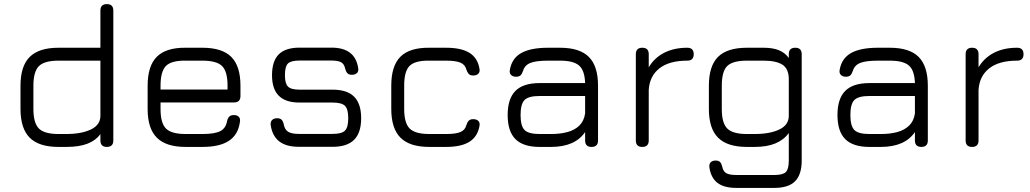

<svg xmlns="http://www.w3.org/2000/svg" viewBox="-20 -717 5029 937"><path d="M265.5 0Q170 0 125 -45Q80 -90 80 -185.5V-298.5Q80 -394.5 125 -439.2Q170 -484 265.5 -484H470V-665.5Q470 -697 501.5 -697Q533 -697 533 -665.5V-31.5Q533 0 501.5 0Q470 0 470 -31.5V-62.5Q448 -32 407.5 -16Q367 0 303.5 0ZM265.5 -63H303.5Q377.5 -63 423.8 -85.2Q470 -107.5 470 -152V-421H265.5Q196.5 -421 169.8 -394.2Q143 -367.5 143 -298.5V-185.5Q143 -116.5 169.8 -89.8Q196.5 -63 265.5 -63Z M763.5 -217V-184.5Q763.5 -116 790.2 -89.5Q817 -63 886 -63H968Q1027.5 -63 1054.8 -77Q1082 -91 1088 -125.5Q1091.5 -140.5 1099 -148Q1106.5 -155.5 1121.5 -155.5Q1137 -155.5 1145.2 -147.2Q1153.5 -139 1151 -123Q1143 -60.5 1097.8 -30.2Q1052.5 0 968 0H886Q790.5 0 745.5 -45Q700.5 -90 700.5 -184.5V-298.5Q700.5 -395.5 745.5 -440.2Q790.5 -485 886 -484H968Q1064 -484 1108.8 -439.2Q1153.5 -394.5 1153.5 -298.5V-248.5Q1153.5 -217 1122 -217ZM886 -421Q817 -422 790.2 -395.5Q763.5 -369 763.5 -298.5V-280H1090.5V-298.5Q1090.5 -368 1064 -394.5Q1037.5 -421 968 -421Z M1439 -0.5Q1377 -0.5 1343 -26.8Q1309 -53 1301 -106.5Q1299 -122.5 1307.8 -131.2Q1316.5 -140 1332 -140Q1347.5 -140 1354.8 -132.2Q1362 -124.5 1365 -109Q1370 -83.5 1387 -73.5Q1404 -63.5 1439 -63.5H1603Q1647.5 -63.5 1663.5 -79.5Q1679.5 -95.5 1679.5 -140Q1679.5 -184.5 1663.5 -200.5Q1647.5 -216.5 1603 -216.5H1441.5Q1374 -216.5 1340.8 -249.5Q1307.5 -282.5 1307.5 -350Q1307.5 -419 1340.5 -451.8Q1373.5 -484.5 1441.5 -484.5H1598Q1713 -484.5 1728 -385Q1731 -369.5 1722.2 -360.8Q1713.5 -352 1697.5 -352Q1682.5 -352 1675.2 -359.8Q1668 -367.5 1664.5 -382Q1660 -404.5 1645 -413Q1630 -421.5 1598 -421.5H1441.5Q1400 -421.5 1385.2 -407Q1370.5 -392.5 1370.5 -350Q1370.5 -309.5 1385.5 -294.5Q1400.5 -279.5 1441.5 -279.5H1603Q1674 -279.5 1708.2 -245.2Q1742.5 -211 1742.5 -140Q1742.5 -69 1708.2 -34.8Q1674 -0.5 1603 -0.5Z M2075 0Q1979.5 0 1934.5 -45Q1889.5 -90 1889.5 -185.5V-299.5Q1889.5 -395.5 1934.2 -440.2Q1979 -485 2075 -484H2157Q2231 -484 2271 -459.2Q2311 -434.5 2320 -381.5Q2323 -366 2314.2 -357.2Q2305.5 -348.5 2289 -348.5Q2274.5 -348.5 2267.5 -356.2Q2260.5 -364 2256 -377.5Q2250 -401.5 2227.2 -411.2Q2204.5 -421 2157 -421H2075Q2006 -422 1979.2 -395.8Q1952.5 -369.5 1952.5 -299.5V-185.5Q1952.5 -116.5 1979.2 -89.8Q2006 -63 2075 -63H2157Q2204.5 -63 2227.2 -72.8Q2250 -82.5 2256 -106.5Q2260.5 -121 2267.8 -128.2Q2275 -135.5 2289.5 -135.5Q2305.5 -135.5 2314.2 -127Q2323 -118.5 2320 -102.5Q2311 -50.5 2271 -25.2Q2231 0 2157 0Z M2613 0Q2533.5 0 2495.5 -38Q2457.5 -76 2457.5 -155.5Q2457.5 -235.5 2495.5 -273.5Q2533.5 -311.5 2613 -311.5H2835.5Q2833.5 -373 2806.2 -397Q2779 -421 2713 -421H2655Q2596 -421 2568.2 -409.8Q2540.5 -398.5 2532.5 -371Q2527.5 -356 2520.2 -349.2Q2513 -342.5 2498.5 -342.5Q2483 -342.5 2474.2 -351.2Q2465.5 -360 2468 -375Q2477.5 -432 2523.5 -458Q2569.5 -484 2655 -484H2713Q2809 -484 2853.8 -439.2Q2898.5 -394.5 2898.5 -298.5V-31.5Q2898.5 0 2867 0Q2835.5 0 2835.5 -31.5V-72.5Q2786 0 2669 0ZM2613 -63H2669Q2714 -63 2749.2 -72.5Q2784.5 -82 2807.2 -104Q2830 -126 2835.5 -163.5V-248.5H2613Q2559.5 -248.5 2540 -229Q2520.5 -209.5 2520.5 -155.5Q2520.5 -102 2540 -82.5Q2559.5 -63 2613 -63Z M3114.5 0Q3083 0 3083 -31.5V-452.5Q3083 -484 3114.5 -484Q3146 -484 3146 -452.5V-388.5Q3173.5 -435 3221.5 -459.5Q3269.5 -484 3334 -484Q3365.5 -484 3365.5 -452.5Q3365.5 -421 3334 -421Q3246 -421 3198.2 -383.5Q3150.5 -346 3146 -279V-31.5Q3146 0 3114.5 0Z M3573 200Q3513.5 200 3481.5 175.5Q3449.5 151 3442 100Q3440 84 3448.2 75.2Q3456.5 66.5 3472.5 66.5Q3487.5 66.5 3494.5 74.2Q3501.5 82 3505 97.5Q3509.5 120 3525 128.5Q3540.5 137 3573 137H3759Q3801 137 3815.2 122.5Q3829.5 108 3829.5 66.5V-68Q3805.5 -34.5 3764.2 -17.2Q3723 0 3663 0H3625Q3529.5 0 3484.5 -45Q3439.5 -90 3439.5 -184.5V-298.5Q3439.5 -395 3484.2 -439.5Q3529 -484 3625 -484H3707Q3751.5 -484 3781.5 -471.8Q3811.5 -459.5 3829.5 -434V-452.5Q3829.5 -484 3861 -484Q3892.5 -484 3892.5 -452.5V66.5Q3892.5 135 3860.2 167.5Q3828 200 3759 200ZM3625 -63H3663Q3737 -63 3783.2 -85Q3829.5 -107 3829.5 -152V-330Q3829.5 -381 3798.8 -401Q3768 -421 3707 -421H3625Q3556 -421 3529.2 -395Q3502.5 -369 3502.5 -298.5V-184.5Q3502.5 -116.5 3529.2 -89.8Q3556 -63 3625 -63Z M4222.5 0Q4143 0 4105 -38Q4067 -76 4067 -155.5Q4067 -235.5 4105 -273.5Q4143 -311.5 4222.5 -311.5H4445Q4443 -373 4415.8 -397Q4388.5 -421 4322.5 -421H4264.5Q4205.5 -421 4177.8 -409.8Q4150 -398.5 4142 -371Q4137 -356 4129.8 -349.2Q4122.5 -342.5 4108 -342.5Q4092.5 -342.5 4083.8 -351.2Q4075 -360 4077.5 -375Q4087 -432 4133 -458Q4179 -484 4264.5 -484H4322.5Q4418.5 -484 4463.2 -439.2Q4508 -394.5 4508 -298.5V-31.5Q4508 0 4476.5 0Q4445 0 4445 -31.5V-72.5Q4395.5 0 4278.5 0ZM4222.5 -63H4278.5Q4323.5 -63 4358.8 -72.5Q4394 -82 4416.8 -104Q4439.5 -126 4445 -163.5V-248.5H4222.5Q4169 -248.5 4149.5 -229Q4130 -209.5 4130 -155.5Q4130 -102 4149.5 -82.5Q4169 -63 4222.5 -63Z M4724 0Q4692.5 0 4692.5 -31.5V-452.5Q4692.5 -484 4724 -484Q4755.5 -484 4755.5 -452.5V-388.5Q4783 -435 4831 -459.5Q4879 -484 4943.5 -484Q4975 -484 4975 -452.5Q4975 -421 4943.5 -421Q4855.5 -421 4807.8 -383.5Q4760 -346 4755.5 -279V-31.5Q4755.5 0 4724 0Z"/></svg>

Font: Jura Light Medium
Style: Regular
Weight: 500
Version: Version 5.106